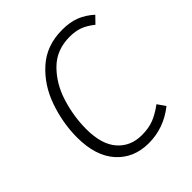

<svg xmlns="http://www.w3.org/2000/svg" viewBox="-195 -822 959 959"><g transform="rotate(-45 284.5 -342.5)"><path d="M569 -632 534 -596Q502 -622 471.5 -633.5Q441 -645 401 -645Q308 -645 248 -585.5Q188 -526 160.5 -437.5Q133 -349 133 -260Q133 -152 181 -97Q229 -42 309 -42Q358 -42 394 -56.5Q430 -71 469 -100L498 -58Q411 11 305 11Q199 11 135 -60.5Q71 -132 71 -263Q71 -363 105.5 -463Q140 -563 214 -629.5Q288 -696 399 -696Q454 -696 494 -680Q534 -664 569 -632Z"/></g></svg>

Font: Fira Sans Light
Style: Italic
Weight: 300
Italic angle: -8°
Designer: bBox Type GmbH & Carrois Corporate GbR & Edenspiekermann AG
Foundry: bBox Type GmbH & Carrois Corporate GbR & Edenspiekermann AG
Version: Version 4.301